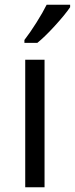

<svg xmlns="http://www.w3.org/2000/svg" viewBox="-20 -786 314 806"><path d="M167 0H85.9V-535.2H167ZM82.5 -618.2Q106 -648.4 133.1 -691.4Q160.2 -734.4 175.8 -766.1H274.4V-755.9Q252.9 -724.1 210.4 -677.7Q168 -631.3 136.7 -606H82.5Z"/></svg>

Font: QFn2     
Style: Regular
Weight: 400
Foundry: Ascender Corporation
Version: Version 1.10